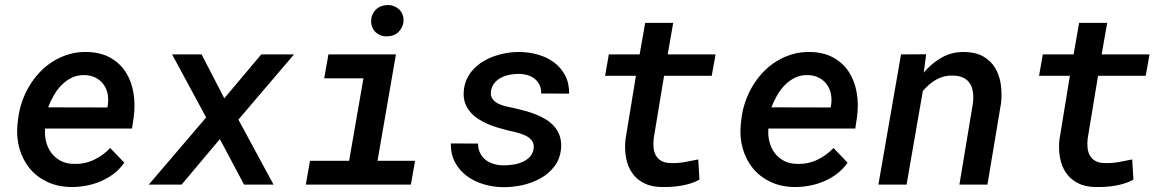

<svg xmlns="http://www.w3.org/2000/svg" viewBox="-20 -749 4735 779"><path d="M267.1 9.8Q213.4 8.8 170.9 -11.5Q128.4 -31.7 100.3 -65.9Q72.3 -100.1 59.1 -145.8Q45.9 -191.4 50.8 -243.7L53.2 -264.2Q57.1 -299.8 68.8 -334.5Q80.6 -369.1 98.9 -399.9Q117.2 -430.7 141.6 -456.3Q166 -481.9 196 -500.5Q226.1 -519 260.5 -529.1Q294.9 -539.1 333.5 -538.1Q389.2 -536.6 428 -514.6Q466.8 -492.7 490 -456.5Q513.2 -420.4 521.2 -373.8Q529.3 -327.1 522.9 -276.9L515.6 -227.5H163.1Q160.6 -199.2 167.2 -173.6Q173.8 -147.9 188.7 -128.2Q203.6 -108.4 226.3 -96.4Q249 -84.5 279.3 -84Q322.3 -82.5 360.1 -100.1Q397.9 -117.7 427.2 -148.4L484.4 -88.9Q466.3 -63 441.7 -44.2Q417 -25.4 388.2 -13.2Q359.4 -1 328.4 4.6Q297.4 10.3 267.1 9.8ZM324.7 -444.3Q295.4 -445.3 272 -434.1Q248.5 -422.9 230.2 -404.3Q211.9 -385.7 198.2 -361.8Q184.6 -337.9 175.3 -313.5L415.5 -313L417.5 -323.2Q420.9 -347.2 416.5 -368.7Q412.1 -390.1 399.9 -406.7Q387.7 -423.3 368.7 -433.3Q349.6 -443.4 324.7 -444.3Z M890.1 -350.1 1040 -528.3H1172.9L947.3 -263.7L1089.8 0H970.2L872.1 -184.6L716.8 0H583.5L816.4 -272.5L678.2 -528.3H797.9Z M1312.5 -528.3H1586.4L1511.7 -96.7H1664.1L1647 0H1220.7L1237.8 -96.7H1396.5L1454.6 -431.2H1295.4ZM1485.8 -663.1Q1485.8 -677.2 1490.7 -689Q1495.6 -700.7 1504.4 -709.5Q1513.2 -718.3 1525.1 -723.1Q1537.1 -728 1551.3 -728.5Q1564.9 -729 1576.9 -724.6Q1588.9 -720.2 1597.9 -712.2Q1606.9 -704.1 1612.1 -692.6Q1617.2 -681.2 1617.2 -667Q1617.2 -652.8 1611.8 -640.9Q1606.4 -628.9 1597.7 -620.1Q1588.9 -611.3 1576.7 -606.4Q1564.5 -601.6 1550.8 -601.6Q1537.1 -601.1 1525.1 -605.5Q1513.2 -609.9 1504.4 -617.9Q1495.6 -626 1490.7 -637.5Q1485.8 -648.9 1485.8 -663.1Z M2145 -146Q2147.9 -166.5 2137.5 -179.2Q2127 -191.9 2110.4 -199.7Q2093.8 -207.5 2074.5 -211.9Q2055.2 -216.3 2041.5 -219.7Q2021.5 -224.6 2000 -231Q1978.5 -237.3 1958.3 -246.1Q1938 -254.9 1919.7 -266.8Q1901.4 -278.8 1888.2 -294.4Q1875 -310.1 1867.4 -329.8Q1859.9 -349.6 1861.3 -374.5Q1862.8 -402.8 1873 -426Q1883.3 -449.2 1900.4 -467.5Q1917.5 -485.8 1939.9 -499.5Q1962.4 -513.2 1987.3 -521.7Q2012.2 -530.3 2038.1 -534.4Q2064 -538.6 2088.9 -538.1Q2127.4 -537.6 2163.8 -527.1Q2200.2 -516.6 2228.3 -495.6Q2256.3 -474.6 2272.9 -443.1Q2289.6 -411.6 2289.1 -369.1L2175.8 -369.6Q2176.3 -389.6 2168.9 -404.5Q2161.6 -419.4 2149.2 -429.4Q2136.7 -439.5 2119.9 -444.3Q2103 -449.2 2084 -449.2Q2066.9 -449.2 2048.3 -445.8Q2029.8 -442.4 2013.9 -434.3Q1998 -426.3 1986.6 -412.8Q1975.1 -399.4 1972.2 -379.9Q1969.2 -359.9 1978.3 -347.7Q1987.3 -335.4 2002.4 -328.1Q2017.6 -320.8 2035.4 -316.9Q2053.2 -313 2067.4 -310.1Q2088.4 -305.2 2110.8 -299.1Q2133.3 -293 2154.8 -284.4Q2176.3 -275.9 2195.3 -264.2Q2214.4 -252.4 2228.5 -236.3Q2242.7 -220.2 2250.2 -199.7Q2257.8 -179.2 2256.8 -152.8Q2254.4 -107.9 2231.4 -76.7Q2208.5 -45.4 2173.8 -25.9Q2139.2 -6.3 2098.1 2.4Q2057.1 11.2 2019 10.3Q1979.5 9.8 1941.4 -1.7Q1903.3 -13.2 1873.8 -35.2Q1844.2 -57.1 1826.4 -90.1Q1808.6 -123 1809.1 -167L1919.4 -166.5Q1919.9 -143.6 1928.5 -127Q1937 -110.4 1951.2 -99.6Q1965.3 -88.9 1984.4 -83.5Q2003.4 -78.1 2024.9 -78.1Q2042 -78.1 2061.8 -81.1Q2081.5 -84 2099.1 -91.6Q2116.7 -99.1 2129.4 -112.3Q2142.1 -125.5 2145 -146Z M2711.4 -656.2 2689 -528.3H2883.3L2867.7 -441.4H2674.3L2632.3 -187.5Q2629.9 -166.5 2631.8 -148.7Q2633.8 -130.9 2641.6 -117.4Q2649.4 -104 2663.8 -95.9Q2678.2 -87.9 2701.2 -87.4Q2729.5 -86.4 2757.3 -91.3Q2785.2 -96.2 2813 -102.1L2817.9 -20.5Q2801.3 -10.7 2782.2 -4.9Q2763.2 1 2743.2 4.4Q2723.1 7.8 2703.1 9Q2683.1 10.3 2664.1 9.8Q2622.1 9.3 2592.3 -6.1Q2562.5 -21.5 2544.7 -47.4Q2526.9 -73.2 2520.3 -107.7Q2513.7 -142.1 2517.6 -181.6L2560.1 -441.4H2435.1L2450.2 -528.3H2575.2L2597.7 -656.2Z M3201.7 9.8Q3147.9 8.8 3105.5 -11.5Q3063 -31.7 3034.9 -65.9Q3006.8 -100.1 2993.7 -145.8Q2980.5 -191.4 2985.4 -243.7L2987.8 -264.2Q2991.7 -299.8 3003.4 -334.5Q3015.1 -369.1 3033.4 -399.9Q3051.8 -430.7 3076.2 -456.3Q3100.6 -481.9 3130.6 -500.5Q3160.6 -519 3195.1 -529.1Q3229.5 -539.1 3268.1 -538.1Q3323.7 -536.6 3362.5 -514.6Q3401.4 -492.7 3424.6 -456.5Q3447.8 -420.4 3455.8 -373.8Q3463.9 -327.1 3457.5 -276.9L3450.2 -227.5H3097.7Q3095.2 -199.2 3101.8 -173.6Q3108.4 -147.9 3123.3 -128.2Q3138.2 -108.4 3160.9 -96.4Q3183.6 -84.5 3213.9 -84Q3256.8 -82.5 3294.7 -100.1Q3332.5 -117.7 3361.8 -148.4L3418.9 -88.9Q3400.9 -63 3376.2 -44.2Q3351.6 -25.4 3322.8 -13.2Q3293.9 -1 3262.9 4.6Q3231.9 10.3 3201.7 9.8ZM3259.3 -444.3Q3230 -445.3 3206.5 -434.1Q3183.1 -422.9 3164.8 -404.3Q3146.5 -385.7 3132.8 -361.8Q3119.1 -337.9 3109.9 -313.5L3350.1 -313L3352.1 -323.2Q3355.5 -347.2 3351.1 -368.7Q3346.7 -390.1 3334.5 -406.7Q3322.3 -423.3 3303.2 -433.3Q3284.2 -443.4 3259.3 -444.3Z M3737.8 -528.8 3728 -454.6Q3760.3 -492.7 3801.5 -515.9Q3842.8 -539.1 3894 -538.1Q3939.5 -537.1 3969.7 -519.8Q4000 -502.4 4017.3 -473.9Q4034.7 -445.3 4040.3 -408Q4045.9 -370.6 4041.5 -330.1L3986.3 0H3872.6L3927.2 -328.6Q3930.2 -353 3927.7 -373.5Q3925.3 -394 3916 -409.2Q3906.7 -424.3 3889.6 -433.1Q3872.6 -441.9 3845.7 -442.4Q3826.7 -442.9 3809.6 -438.5Q3792.5 -434.1 3777.6 -425.5Q3762.7 -417 3749.3 -405.3Q3735.8 -393.6 3724.1 -379.4L3658.2 0H3543.9L3635.7 -528.3Z M4472.2 -656.2 4449.7 -528.3H4644L4628.4 -441.4H4435.1L4393.1 -187.5Q4390.6 -166.5 4392.6 -148.7Q4394.5 -130.9 4402.3 -117.4Q4410.2 -104 4424.6 -95.9Q4439 -87.9 4461.9 -87.4Q4490.2 -86.4 4518.1 -91.3Q4545.9 -96.2 4573.7 -102.1L4578.6 -20.5Q4562 -10.7 4543 -4.9Q4523.9 1 4503.9 4.4Q4483.9 7.8 4463.9 9Q4443.8 10.3 4424.8 9.8Q4382.8 9.3 4353 -6.1Q4323.2 -21.5 4305.4 -47.4Q4287.6 -73.2 4281 -107.7Q4274.4 -142.1 4278.3 -181.6L4320.8 -441.4H4195.8L4210.9 -528.3H4335.9L4358.4 -656.2Z"/></svg>

Font: Roboto Mono Medium
Style: Italic
Weight: 500
Designer: Google
Version: Version 2.000985; 2015; ttfautohint (v1.3)